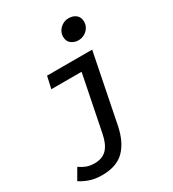

<svg xmlns="http://www.w3.org/2000/svg" viewBox="-241 -850 1060 1176"><g transform="rotate(-30 289.5 -262.0)"><path d="M130 206Q80 206 41.5 192Q3 178 -21 161L23 85Q45 101 70 110.5Q95 120 126 120Q183 120 214 87Q245 54 258 -12L337 -406H123L142 -491H461L364 -6Q343 96 288.5 151Q234 206 130 206ZM418 -582Q390 -582 368 -598.5Q346 -615 346 -648Q346 -670 357.5 -688.5Q369 -707 388.5 -718.5Q408 -730 431 -730Q463 -730 483.5 -713Q504 -696 504 -664Q504 -630 478.5 -606Q453 -582 418 -582Z"/></g></svg>

Font: Source Code Pro ExtraLight SemiBold
Style: Italic
Weight: 600
Italic angle: -11°
Monospace: yes
Version: Version 1.016;hotconv 1.0.116;makeotfexe 2.5.65601